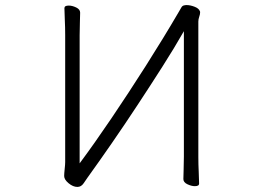

<svg xmlns="http://www.w3.org/2000/svg" viewBox="-20 -728 1040 757"><path d="M705 -605V-111Q705 -85 704 -59.5Q703 -34 703 -22Q703 -9 719 -1.5Q735 6 748 6Q765 6 765 -4Q765 -21 763.5 -50Q762 -79 762 -110V-643Q762 -652 765.5 -662Q769 -672 769 -679Q769 -683 768 -684Q764 -695 747 -701.5Q730 -708 716 -708Q710 -708 707 -707Q699 -706 695 -698.5Q691 -691 686 -683Q624 -577 555 -468.5Q486 -360 419 -261Q352 -162 294 -84V-589Q294 -615 295 -640.5Q296 -666 296 -678Q296 -691 280.5 -698.5Q265 -706 251 -706Q234 -706 234 -696Q234 -679 235.5 -650Q237 -621 237 -590V-89Q237 -80 235 -61.5Q233 -43 233 -34Q233 -20 250.5 -5.5Q268 9 285 9Q300 9 309.5 -5Q319 -19 326 -29Q370 -90 420.5 -163Q471 -236 522 -313.5Q573 -391 620.5 -465.5Q668 -540 705 -605Z"/></svg>

Font: Klee One
Style: Regular
Weight: 400
Designer: Fontworks Inc.
Foundry: Fontworks Inc.
Version: Version 1.100